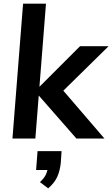

<svg xmlns="http://www.w3.org/2000/svg" viewBox="-20 -756 613 1048"><path d="M397 0 171 -258 417 -504H573L292 -228L300 -291L550 0ZM48 0 106 -736H231L173 0ZM316 69 312 131Q308 173 293.5 207Q279 241 243 272L198 238Q222 216 231 195.5Q240 175 242 152L269 172H177L185 69Z"/></svg>

Font: Muli
Style: Bold Italic
Weight: 700
Italic angle: -4.541°
Designer: Vernon Adams
Foundry: Vernon Adams
Version: Version 2.100; ttfautohint (v1.8.1.43-b0c9)